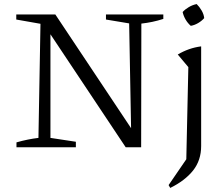

<svg xmlns="http://www.w3.org/2000/svg" viewBox="-20 -724 1095 944"><path d="M501 -653H783V-631Q755 -622 728.5 -616.5Q702 -611 675 -608L674 0H598L211 -581L228 -586V-46L353 -27V0H61V-24Q89 -32 116 -37.5Q143 -43 169 -46L179 -607L60 -628V-653H252L641 -69L625 -65L615 -609L501 -628ZM817 200 809 186 896 59 906 -394 854 -456Q881 -472 909.5 -482Q938 -492 969 -496V-6Q969 64 929.5 114Q890 164 817 200ZM947 -704Q961 -690 971.5 -672Q982 -654 984 -635Q972 -621 954 -610.5Q936 -600 918 -597Q903 -610 892.5 -628Q882 -646 878 -665Q891 -679 909 -689.5Q927 -700 947 -704Z"/></svg>

Font: Piazzolla Thin Light
Style: Regular
Weight: 300
Version: Version 2.005